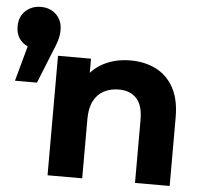

<svg xmlns="http://www.w3.org/2000/svg" viewBox="-71 -806 916 861"><g transform="rotate(5 387.0 -375.0)"><path d="M-8.4 -409.8 57.5 -649.7 79.7 -559.3Q37.4 -559.3 9.7 -584.7Q-17.9 -610 -17.9 -653.6Q-17.9 -697.5 9.9 -723.5Q37.8 -749.6 79.1 -749.6Q121 -749.6 148.2 -723.2Q175.5 -696.9 175.5 -653.6Q175.5 -641.2 173.6 -628.5Q171.7 -615.8 166.1 -598.8Q160.5 -581.7 148.5 -553.9L90.6 -409.8ZM174.1 0V-537.9H322.7V-388.8L294.8 -433.6Q323.8 -488.4 377.7 -516.9Q431.6 -545.5 500.4 -545.5Q564.6 -545.5 615 -520.3Q665.4 -495.1 694.6 -442.6Q723.8 -390.2 723.8 -307.8V0H567.8V-284.5Q567.8 -349.3 539.2 -380.2Q510.6 -411 459.1 -411Q421.6 -411 392.2 -395.4Q362.7 -379.8 346.4 -347.9Q330.1 -316.1 330.1 -266.1V0Z"/></g></svg>

Font: Montserrat Thin
Style: Regular
Weight: 100
Designer: Julieta Ulanovsky
Foundry: Julieta Ulanovsky
Version: Version 9.000